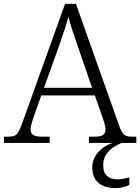

<svg xmlns="http://www.w3.org/2000/svg" viewBox="-22 -734 720 986"><path d="M-2 0V-32H19Q40 -32 51.5 -36.5Q63 -41 71.5 -55Q80 -69 90 -96L312 -714H368L592 -83Q604 -51 616.5 -41.5Q629 -32 661 -32H678V0H435V-32H463Q496 -32 508 -41.5Q520 -51 520 -71Q520 -83 513.5 -103.5Q507 -124 503 -136L465 -244H190L153 -140Q149 -127 142 -105.5Q135 -84 135 -71Q135 -51 148 -41.5Q161 -32 196 -32H233V0ZM204 -283H451L382 -483Q367 -525 352.5 -569.5Q338 -614 329 -648Q322 -618 307.5 -575.5Q293 -533 279 -492ZM573 232Q515 232 483.5 205Q452 178 452 125Q452 95 467 69Q482 43 506.5 25Q531 7 558 0H605Q586 6 563 20.5Q540 35 524 58.5Q508 82 508 114Q508 155 529.5 171Q551 187 580 187Q595 187 609 184.5Q623 182 642 177V216Q627 223 607.5 227.5Q588 232 573 232Z"/></svg>

Font: Noto Serif Tamil Light
Style: Regular
Weight: 300
Designer: Indian Type Foundry, Tom Grace, and the Monotype Design Team
Foundry: Monotype Imaging Inc.
Version: Version 2.004; ttfautohint (v1.8.4.7-5d5b)